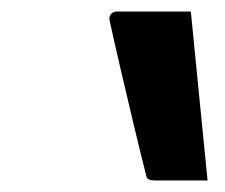

<svg xmlns="http://www.w3.org/2000/svg" viewBox="-20 -757 390 333"><path d="M311 -737Q318 -668 325.5 -590Q333 -512 340 -444H249Q235 -444 234 -451Q223 -494 211.5 -542.5Q200 -591 189 -638Q178 -685 170 -722Q169 -728 172.5 -732.5Q176 -737 182 -737Z"/></svg>

Font: Recursive Sn Lnr St Med
Style: Italic
Weight: 500
Italic angle: -15°
Version: Version 1.079;hotconv 1.0.112;makeotfexe 2.5.65598; ttfautoh